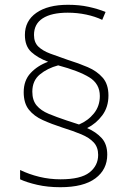

<svg xmlns="http://www.w3.org/2000/svg" viewBox="-20 -780 557 802"><path d="M79 -395Q79 -444 108 -475Q137 -506 181 -522Q138 -538 111 -562.5Q84 -587 84 -634Q84 -693 132 -726.5Q180 -760 264 -760Q311 -760 350 -751.5Q389 -743 421 -730L407 -697Q378 -711 340.5 -719Q303 -727 263 -727Q195 -727 158.5 -703.5Q122 -680 122 -634Q122 -603 140 -585.5Q158 -568 190 -556Q222 -544 263 -530Q308 -516 346.5 -499.5Q385 -483 409 -455.5Q433 -428 433 -381Q433 -333 407.5 -298.5Q382 -264 344 -245Q381 -229 404.5 -203.5Q428 -178 428 -134Q428 -72 378.5 -35Q329 2 232 2Q179 2 135.5 -8Q92 -18 64 -31V-70Q101 -52 144 -41.5Q187 -31 233 -31Q317 -31 353.5 -59.5Q390 -88 390 -133Q390 -165 371.5 -185Q353 -205 319.5 -219Q286 -233 241 -247Q195 -262 158.5 -278.5Q122 -295 100.5 -322Q79 -349 79 -395ZM115 -397Q115 -361 133 -339.5Q151 -318 183.5 -304.5Q216 -291 258 -277L310 -260Q348 -276 372.5 -306.5Q397 -337 397 -379Q397 -430 353 -457Q309 -484 223 -507Q178 -495 146.5 -469Q115 -443 115 -397Z"/></svg>

Font: Noto Sans Thai ExtraLight
Style: Regular
Weight: 200
Designer: Monotype Design Team
Foundry: Monotype Imaging Inc.
Version: Version 2.001; ttfautohint (v1.8.4.7-5d5b)